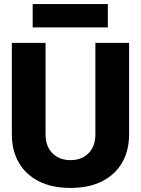

<svg xmlns="http://www.w3.org/2000/svg" viewBox="-20 -908 690 940"><path d="M325 12Q234 12 170 -20.5Q106 -53 72 -112Q38 -171 38 -250V-698H203V-250Q203 -211 218 -183Q233 -155 260.5 -139.5Q288 -124 325 -124Q363 -124 390 -139.5Q417 -155 432 -183Q447 -211 447 -250V-698H612V-250Q612 -171 578 -112Q544 -53 480 -20.5Q416 12 325 12ZM140 -774V-888H508V-774Z"/></svg>

Font: Azeret Mono Thin
Style: Bold
Weight: 700
Version: Version 1.002